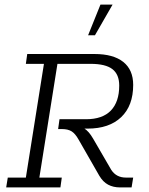

<svg xmlns="http://www.w3.org/2000/svg" viewBox="-20 -819 653 839"><path d="M7 0 14 -43H93L172 -540H93L99 -583H393Q475 -583 518.5 -548.5Q562 -514 562 -448Q562 -357 509.5 -307Q457 -257 363 -257H297L300 -271Q326 -271 347 -258.5Q368 -246 387 -213L466 -77Q477 -60 493 -51.5Q509 -43 530 -43H562L555 0H505Q475 0 452.5 -12Q430 -24 414 -51L324 -208Q309 -235 293 -245Q277 -255 251 -255H234L240 -298H356Q428 -298 464.5 -336Q501 -374 501 -445Q501 -494 471 -517Q441 -540 376 -540H231L152 -43H250L244 0ZM365 -665 419 -799H472L395 -665Z"/></svg>

Font: Rokkitt SemiBold Light
Style: Italic
Weight: 300
Italic angle: -9°
Version: Version 3.103